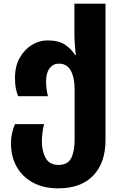

<svg xmlns="http://www.w3.org/2000/svg" viewBox="-20 -780 656 1050"><path d="M298 250Q218 250 160 218.5Q102 187 71 131.5Q40 76 40 5Q40 -52 62 -101H221Q215 -78 212 -53.5Q209 -29 209 -8Q209 47 230 84.5Q251 122 299 122Q350 122 369 85.5Q388 49 388 -16V-292Q388 -356 367 -394Q346 -432 302 -432Q271 -432 251.5 -407Q232 -382 232 -334Q232 -317 234 -298Q236 -279 242 -254H79Q71 -275 66.5 -296.5Q62 -318 62 -354Q62 -418 88 -464Q114 -510 154.5 -534.5Q195 -559 239 -559Q301 -559 335 -536Q369 -513 391 -479H395Q392 -498 389.5 -532.5Q387 -567 387 -598V-760H557V-14Q557 110 490 180Q423 250 298 250Z"/></svg>

Font: Noto Sans Georgian ExtraBold
Style: Regular
Weight: 800
Designer: Monotype Design Team, Akaki Razmadze
Foundry: Google LLC
Version: Version 2.005; ttfautohint (v1.8.4.7-5d5b)